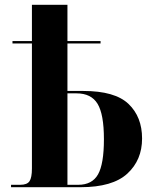

<svg xmlns="http://www.w3.org/2000/svg" viewBox="-20 -780 636 800"><path d="M26 0V-10H64Q93 -10 103 -25Q113 -40 113 -78V-599H32V-609H113V-760H261V-609H399V-599H261V-401H327Q459 -401 515.5 -347Q572 -293 572 -203Q572 -113 510.5 -56.5Q449 0 316 0ZM306 -10Q364 -10 388.5 -53.5Q413 -97 413 -200Q413 -304 386.5 -347.5Q360 -391 299 -391H261V-10Z"/></svg>

Font: Noto Serif Display SemiCondensed
Style: Bold
Weight: 700
Width: 4
Designer: Monotype Design Team
Foundry: Monotype Imaging Inc.
Version: Version 2.009